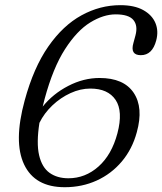

<svg xmlns="http://www.w3.org/2000/svg" viewBox="-20 -732 644 762"><path d="M457.5 -711.5Q513.5 -711.5 548.5 -692Q583.5 -672.5 596.8 -640.8Q610 -609 600 -571.5Q584.5 -513 539 -513Q495.5 -513 509.5 -561.5L517.5 -591Q528 -630 509.5 -652.5Q491 -675 439 -675Q390.5 -675 338 -642.8Q285.5 -610.5 238 -536.8Q190.5 -463 157 -339Q153 -323.5 149.5 -309Q190 -359.5 250.8 -391Q311.5 -422.5 375 -422.5Q471 -422.5 510.5 -363.8Q550 -305 523 -207.5Q505 -140.5 463.5 -91.2Q422 -42 363.8 -15.5Q305.5 11 237 11Q118.5 11 75.8 -79Q33 -169 78 -333.5Q113.5 -464 171.8 -547.5Q230 -631 303.5 -671.2Q377 -711.5 457.5 -711.5ZM338.5 -380.5Q299 -380.5 259.8 -362.5Q220.5 -344.5 188 -313.8Q155.5 -283 136.5 -244.5Q124 -164.5 135.2 -116Q146.5 -67.5 176.8 -46Q207 -24.5 251.5 -24.5Q318.5 -24.5 371 -71.2Q423.5 -118 446 -203Q469 -290.5 438.8 -335.5Q408.5 -380.5 338.5 -380.5Z"/></svg>

Font: Fraunces 9pt S050 Light
Style: Italic
Weight: 300
Italic angle: -16°
Version: Version 1.000; ttfautohint (v1.8.3)